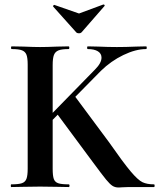

<svg xmlns="http://www.w3.org/2000/svg" viewBox="-20 -831 707 853"><path d="M32 -613Q29 -613 29 -619Q29 -625 32 -625L85 -624Q131 -622 158 -622Q188 -622 234 -624L285 -625Q288 -625 288 -619Q288 -613 285 -613Q254 -613 239.5 -607Q225 -601 219.5 -586.5Q214 -572 214 -542V-81Q214 -50 219 -36Q224 -22 238.5 -17Q253 -12 285 -12Q289 -12 289 -6Q289 0 285 0Q252 0 233 -1L158 -2L84 -1Q64 0 30 0Q28 0 28 -6Q28 -12 30 -12Q62 -12 77 -17Q92 -22 97.5 -36.5Q103 -51 103 -81V-544Q103 -574 97.5 -588Q92 -602 77.5 -607.5Q63 -613 32 -613ZM230 -330 310 -407 463 -201Q528 -108 560.5 -69.5Q593 -31 613 -21.5Q633 -12 664 -12Q667 -12 667 -6Q667 0 664 0H552Q536 0 525 1Q514 2 507 2Q491 2 479.5 -5.5Q468 -13 451.5 -33Q435 -53 393 -110Q388 -117 381.5 -125.5Q375 -134 367 -145ZM431 -575Q431 -593 415 -603Q399 -613 370 -613Q367 -613 367 -619Q367 -625 370 -625L417 -624Q461 -622 499 -622Q540 -622 584 -624L629 -625Q632 -625 632 -619Q632 -613 629 -613Q583 -613 528 -586.5Q473 -560 428 -516L171 -255L144 -258L402 -522Q431 -551 431 -575ZM216 -804Q216 -806 218.5 -808Q221 -810 222 -809L331 -771L439 -811H440Q443 -811 444.5 -808.5Q446 -806 444 -804L342 -687Q338 -683 331 -683Q323 -683 319 -687L216 -802Z"/></svg>

Font: Cormorant Unicase
Style: Bold
Weight: 700
Designer: Christian Thalmann (Catharsis Fonts)
Foundry: Catharsis Fonts
Version: Version 4.000